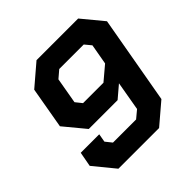

<svg xmlns="http://www.w3.org/2000/svg" viewBox="-183 -849 998 998"><g transform="rotate(-45 315.5 -350.0)"><path d="M36 -116 51 -197H187L179 -151L207 -116H377L419 -151L447 -312L380 -255H168L72 -371L112 -600L229 -700H535L631 -584L545 -98L430 0H131ZM392 -371 469 -436 489 -549 460 -584H280L239 -549L214 -406L242 -371Z"/></g></svg>

Font: Chakra Petch
Style: Bold Italic
Weight: 700
Italic angle: -10°
Designer: Katatrad Aksorn Co.,Ltd.
Foundry: Cadson Demak Co.,Ltd.
Version: Version 1.000; ttfautohint (v1.6)